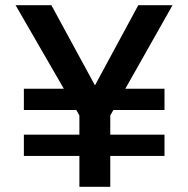

<svg xmlns="http://www.w3.org/2000/svg" viewBox="-20 -720 725 740"><path d="M405 -275V-201H614V-119H405V0H286V-119H72V-201H286V-275L274 -296H72V-378H226L40 -700H178L346 -391L513 -700H645L463 -378H614V-296H417Z"/></svg>

Font: Fivo Sans Med
Style: Regular
Weight: 450
Designer: Alexander Slobzheninov
Foundry: Alexander Slobzheninov
Version: 1.0